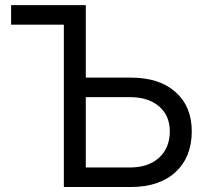

<svg xmlns="http://www.w3.org/2000/svg" viewBox="-20 -748 822 768"><path d="M24.4 -649.4V-727.5H323.2V-437.5H503.9Q617.7 -437.5 682.4 -379.6Q747.1 -321.8 747.1 -222.7Q747.1 -120.1 682.4 -60.1Q617.7 0 503.9 0H235.4V-649.4ZM323.2 -359.4V-78.1H500Q573.2 -78.1 616.2 -117.2Q659.2 -156.2 659.2 -222.7Q659.2 -285.6 616.2 -322.5Q573.2 -359.4 500 -359.4Z"/></svg>

Font: Inter Display
Style: Regular
Weight: 400
Designer: Rasmus Andersson
Foundry: rsms
Version: Version 4.001;git-9221beed3